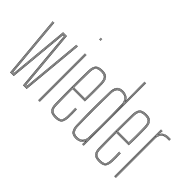

<svg xmlns="http://www.w3.org/2000/svg" viewBox="-83 -1265 1735 1735"><g transform="rotate(45 784.0 -397.5)"><path d="M85 0 30 -600H34L88.8 -4H127.2L151 -256.5L181.2 -579H200.8L230.5 -255.8L253.8 -4H292.2L348 -600H352L296 0H250L226.5 -253.8L197 -575H185L154.8 -253.8L131 0ZM92.2 -8 69.5 -256.8 38 -600H42L73.2 -259.5L96 -12H120L143.5 -260.8L174 -587H208L238 -260.2L261 -12H285L308 -256L340 -600H344L311.8 -253.2L288.8 -8H257.2L234.2 -258L204.2 -583H177.8L147.2 -258.5L123.8 -8ZM99.5 -16 77 -261.8 46 -600H50L80.8 -264L103.2 -20H112.8L135.8 -265L166.8 -595H215.2L245.8 -264.8L268.2 -20H277.8L300.5 -261.5L332 -600H336L304.2 -259.2L281.5 -16H264.5L241.8 -262.5L211.5 -591H170.5L139.5 -263L116.5 -16Z M442 -796V-800H462V-796ZM442 -780V-784H462V-780ZM442 -788V-792H462V-788ZM458 0V-600H462V0ZM442 0V-600H446V0ZM450 0V-600H454V0Z M662.8 5Q611.2 5 592.5 -17.4Q573.8 -39.8 572.8 -85Q571.5 -151 570.9 -205.6Q570.2 -260.2 570.4 -309.5Q570.5 -358.8 571.1 -408.4Q571.8 -458 572.8 -514Q573.8 -559.5 593 -582.2Q612.2 -605 662.8 -605Q706.8 -605 726.8 -584Q746.8 -563 748.5 -515.8Q749.2 -498.5 749.6 -475.2Q750 -452 750.1 -423.6Q750.2 -395.2 749.6 -362.1Q749 -329 747.8 -292H590.5Q590.5 -249.2 590.8 -216.1Q591 -183 591.6 -152Q592.2 -121 592.8 -85.2Q593.5 -45.8 607.9 -30.4Q622.2 -15 662.8 -15Q699.5 -15 713.2 -28.9Q727 -42.8 728.8 -85.8Q729.5 -103.2 729.4 -131Q729.2 -158.8 727.8 -191H731.8Q733.2 -160 733.4 -131.6Q733.5 -103.2 732.8 -85.8Q731 -40.8 715.8 -25.9Q700.5 -11 662.8 -11Q620.5 -11 605 -27.4Q589.5 -43.8 588.8 -85.2Q588.2 -117.8 587.6 -149.5Q587 -181.2 586.8 -216.9Q586.5 -252.5 586.5 -296H744Q745.2 -336 745.8 -369.4Q746.2 -402.8 746.2 -429.9Q746.2 -457 745.8 -478.4Q745.2 -499.8 744.5 -515.8Q742.8 -565.5 721.8 -583.2Q700.8 -601 662.8 -601Q614 -601 595.9 -579.5Q577.8 -558 576.8 -514Q575.8 -458.8 575.1 -407.4Q574.5 -356 574.5 -304.9Q574.5 -253.8 575 -199.8Q575.5 -145.8 576.8 -85Q577.8 -40 596 -19.5Q614.2 1 662.8 1Q705.5 1 724 -17.1Q742.5 -35.2 744.8 -85.2Q745.2 -96.5 745.4 -113.2Q745.5 -130 745.1 -150.1Q744.8 -170.2 743.8 -191H747.8Q749 -162.2 749.4 -133.9Q749.8 -105.5 748.8 -85Q746.5 -34.8 727.5 -14.9Q708.5 5 662.8 5ZM662.8 -3Q615.8 -3 598.8 -22.2Q581.8 -41.5 580.8 -85Q579.8 -144.8 579.1 -198.5Q578.5 -252.2 578.5 -303.4Q578.5 -354.5 579.1 -406.4Q579.8 -458.2 580.8 -514Q581.8 -557.8 599.2 -577.4Q616.8 -597 662.8 -597Q703.8 -597 721.4 -578.1Q739 -559.2 740.8 -512.8Q741.2 -499.8 741.8 -469.6Q742.2 -439.5 742.1 -396.1Q742 -352.8 740 -300H582.5Q582.5 -233.5 583.1 -184Q583.8 -134.5 584.8 -85.2Q585.5 -41.5 602.6 -24.2Q619.8 -7 662.8 -7Q703 -7 718.9 -23.2Q734.8 -39.5 736.8 -85.5Q737.5 -102.8 737.4 -130.9Q737.2 -159 735.8 -191H739.8Q741 -165.8 741.4 -136.2Q741.8 -106.8 740.8 -85.5Q738.8 -37.2 721.6 -20.1Q704.5 -3 662.8 -3ZM582.5 -304H736.2Q738 -350.5 738.2 -392.8Q738.5 -435 738 -466.6Q737.5 -498.2 736.8 -512.8Q735 -558.2 718.2 -575.6Q701.5 -593 662.8 -593Q619 -593 602.2 -574.6Q585.5 -556.2 584.8 -513.8Q583.8 -465.5 583.1 -417.1Q582.5 -368.8 582.5 -304ZM586.5 -308Q586.5 -350.5 586.8 -383.1Q587 -415.8 587.6 -446.4Q588.2 -477 588.8 -513.8Q589.5 -555 605.4 -572Q621.2 -589 662.8 -589Q697.8 -589 714.4 -573.5Q731 -558 732.8 -513Q733.2 -500 733.8 -470.9Q734.2 -441.8 734.1 -400.1Q734 -358.5 732.2 -308ZM590.5 -312H728.5Q730 -357.8 730.1 -398.5Q730.2 -439.2 729.8 -469.2Q729.2 -499.2 728.8 -513Q727 -555.5 711.9 -570.2Q696.8 -585 662.8 -585Q622.5 -585 608 -568.9Q593.5 -552.8 592.8 -513.8Q592.2 -478.5 591.6 -448.2Q591 -418 590.8 -385.9Q590.5 -353.8 590.5 -312Z M1023.2 0H1019.2V-800H1023.2ZM1015.2 0H1011.2L1012.2 -85.2H1011.2Q1010.5 -47.5 987.1 -25.2Q963.8 -3 925.8 -3Q884.5 -3 869 -26.4Q853.5 -49.8 852.5 -84.5Q850 -170 849.2 -238.6Q848.5 -307.2 849.4 -372.9Q850.2 -438.5 852.5 -514.8Q853.5 -550 869.1 -573.5Q884.8 -597 925.8 -597Q963.8 -597 986.6 -574.4Q1009.5 -551.8 1011.2 -513.5H1012.2L1011.2 -608.5V-800H1015.2ZM926.2 -7Q956 -7 973.9 -19.6Q991.8 -32.2 1000 -50.5Q1008.2 -68.8 1008.5 -85.5Q1010.2 -164 1010.8 -233.5Q1011.2 -303 1010.6 -371.1Q1010 -439.2 1008 -513.8Q1007.8 -530.8 999.6 -549.1Q991.5 -567.5 973.6 -580.2Q955.8 -593 926 -593Q885.2 -593 871.2 -569.2Q857.2 -545.5 856.2 -513.5Q854.2 -438.2 853.5 -369Q852.8 -299.8 853.5 -230.2Q854.2 -160.8 856.5 -84.5Q857.5 -50.5 872.5 -28.8Q887.5 -7 926.2 -7ZM926.5 -11Q890.2 -11 875.9 -31.5Q861.5 -52 860.5 -84.5Q858 -170.2 857.2 -238.8Q856.5 -307.2 857.4 -372.8Q858.2 -438.2 860.5 -514.8Q861.5 -548 876 -568.5Q890.5 -589 926.5 -589Q969.2 -589 986.4 -563.9Q1003.5 -538.8 1004.2 -513.5Q1006.5 -438.8 1007.2 -370.5Q1008 -302.2 1007.2 -232.9Q1006.5 -163.5 1004.2 -85.5Q1003.5 -59.5 985.9 -35.2Q968.2 -11 926.5 -11ZM926.8 -15Q966.8 -15 983.1 -38.1Q999.5 -61.2 1000.2 -85.5Q1002.5 -164.5 1003.2 -234.1Q1004 -303.8 1003.2 -371.8Q1002.5 -439.8 1000.2 -513.5Q999.5 -538.5 982.9 -561.8Q966.2 -585 926.8 -585Q893 -585 879.1 -565.5Q865.2 -546 864.2 -513.2Q861.2 -407.5 861.1 -303.4Q861 -199.2 864.2 -85.8Q865.2 -53.8 879 -34.4Q892.8 -15 926.8 -15ZM925.2 5.2Q881 5.2 863.4 -19.6Q845.8 -44.5 844.5 -84.8Q842.2 -162.2 841.5 -231.1Q840.8 -300 841.6 -368.6Q842.5 -437.2 844.5 -513.8Q845.8 -554.8 863.5 -579.8Q881.2 -604.8 925.5 -604.8Q951 -604.8 973.2 -593.6Q995.5 -582.5 1004.8 -560.2H1005.8L1003.5 -717V-800H1007.5V-668.5L1009.8 -543.5H1008Q1000 -573.2 977.4 -587Q954.8 -600.8 925.2 -600.8Q880 -600.8 864.9 -574.4Q849.8 -548 848.5 -513.8Q846.2 -436.5 845.5 -367.6Q844.8 -298.8 845.6 -230.1Q846.5 -161.5 848.5 -84.8Q849.5 -48.8 865.6 -23.8Q881.8 1.2 925.5 1.2Q959.2 1.2 981.8 -15.8Q1004.2 -32.8 1009 -57.5H1010L1007.5 0H1003.5L1003.8 -4.8L1005.8 -37.2H1004.8Q995.5 -17.8 974.1 -6.2Q952.8 5.2 925.2 5.2Z M1223.5 5Q1172 5 1153.2 -17.4Q1134.5 -39.8 1133.5 -85Q1132.2 -151 1131.6 -205.6Q1131 -260.2 1131.1 -309.5Q1131.2 -358.8 1131.9 -408.4Q1132.5 -458 1133.5 -514Q1134.5 -559.5 1153.8 -582.2Q1173 -605 1223.5 -605Q1267.5 -605 1287.5 -584Q1307.5 -563 1309.2 -515.8Q1310 -498.5 1310.4 -475.2Q1310.8 -452 1310.9 -423.6Q1311 -395.2 1310.4 -362.1Q1309.8 -329 1308.5 -292H1151.2Q1151.2 -249.2 1151.5 -216.1Q1151.8 -183 1152.4 -152Q1153 -121 1153.5 -85.2Q1154.2 -45.8 1168.6 -30.4Q1183 -15 1223.5 -15Q1260.2 -15 1274 -28.9Q1287.8 -42.8 1289.5 -85.8Q1290.2 -103.2 1290.1 -131Q1290 -158.8 1288.5 -191H1292.5Q1294 -160 1294.1 -131.6Q1294.2 -103.2 1293.5 -85.8Q1291.8 -40.8 1276.5 -25.9Q1261.2 -11 1223.5 -11Q1181.2 -11 1165.8 -27.4Q1150.2 -43.8 1149.5 -85.2Q1149 -117.8 1148.4 -149.5Q1147.8 -181.2 1147.5 -216.9Q1147.2 -252.5 1147.2 -296H1304.8Q1306 -336 1306.5 -369.4Q1307 -402.8 1307 -429.9Q1307 -457 1306.5 -478.4Q1306 -499.8 1305.2 -515.8Q1303.5 -565.5 1282.5 -583.2Q1261.5 -601 1223.5 -601Q1174.8 -601 1156.6 -579.5Q1138.5 -558 1137.5 -514Q1136.5 -458.8 1135.9 -407.4Q1135.2 -356 1135.2 -304.9Q1135.2 -253.8 1135.8 -199.8Q1136.2 -145.8 1137.5 -85Q1138.5 -40 1156.8 -19.5Q1175 1 1223.5 1Q1266.2 1 1284.8 -17.1Q1303.2 -35.2 1305.5 -85.2Q1306 -96.5 1306.1 -113.2Q1306.2 -130 1305.9 -150.1Q1305.5 -170.2 1304.5 -191H1308.5Q1309.8 -162.2 1310.1 -133.9Q1310.5 -105.5 1309.5 -85Q1307.2 -34.8 1288.2 -14.9Q1269.2 5 1223.5 5ZM1223.5 -3Q1176.5 -3 1159.5 -22.2Q1142.5 -41.5 1141.5 -85Q1140.5 -144.8 1139.9 -198.5Q1139.2 -252.2 1139.2 -303.4Q1139.2 -354.5 1139.9 -406.4Q1140.5 -458.2 1141.5 -514Q1142.5 -557.8 1160 -577.4Q1177.5 -597 1223.5 -597Q1264.5 -597 1282.1 -578.1Q1299.8 -559.2 1301.5 -512.8Q1302 -499.8 1302.5 -469.6Q1303 -439.5 1302.9 -396.1Q1302.8 -352.8 1300.8 -300H1143.2Q1143.2 -233.5 1143.9 -184Q1144.5 -134.5 1145.5 -85.2Q1146.2 -41.5 1163.4 -24.2Q1180.5 -7 1223.5 -7Q1263.8 -7 1279.6 -23.2Q1295.5 -39.5 1297.5 -85.5Q1298.2 -102.8 1298.1 -130.9Q1298 -159 1296.5 -191H1300.5Q1301.8 -165.8 1302.1 -136.2Q1302.5 -106.8 1301.5 -85.5Q1299.5 -37.2 1282.4 -20.1Q1265.2 -3 1223.5 -3ZM1143.2 -304H1297Q1298.8 -350.5 1299 -392.8Q1299.2 -435 1298.8 -466.6Q1298.2 -498.2 1297.5 -512.8Q1295.8 -558.2 1279 -575.6Q1262.2 -593 1223.5 -593Q1179.8 -593 1163 -574.6Q1146.2 -556.2 1145.5 -513.8Q1144.5 -465.5 1143.9 -417.1Q1143.2 -368.8 1143.2 -304ZM1147.2 -308Q1147.2 -350.5 1147.5 -383.1Q1147.8 -415.8 1148.4 -446.4Q1149 -477 1149.5 -513.8Q1150.2 -555 1166.1 -572Q1182 -589 1223.5 -589Q1258.5 -589 1275.1 -573.5Q1291.8 -558 1293.5 -513Q1294 -500 1294.5 -470.9Q1295 -441.8 1294.9 -400.1Q1294.8 -358.5 1293 -308ZM1151.2 -312H1289.2Q1290.8 -357.8 1290.9 -398.5Q1291 -439.2 1290.5 -469.2Q1290 -499.2 1289.5 -513Q1287.8 -555.5 1272.6 -570.2Q1257.5 -585 1223.5 -585Q1183.2 -585 1168.8 -568.9Q1154.2 -552.8 1153.5 -513.8Q1153 -478.5 1152.4 -448.2Q1151.8 -418 1151.5 -385.9Q1151.2 -353.8 1151.2 -312Z M1421.8 0V-600H1425.8V-590L1423.8 -527.8H1425.8Q1432.2 -556.8 1453.5 -574.4Q1474.8 -592 1508 -592Q1515.8 -592 1523.4 -592Q1531 -592 1538.8 -592V-588Q1531 -588 1523.4 -588Q1515.8 -588 1508 -588Q1478.5 -588 1460.5 -575.2Q1442.5 -562.5 1434.4 -544.1Q1426.2 -525.8 1426.2 -508.8V0ZM1413.8 0V-600H1417.8V0ZM1430.2 0V-508.8Q1430.2 -534.2 1447.6 -559.1Q1465 -584 1508 -584Q1515.8 -584 1523.4 -584Q1531 -584 1538.8 -584V-580Q1531 -580 1523.4 -580Q1515.8 -580 1508 -580Q1468 -580 1451.1 -556.9Q1434.2 -533.8 1434.2 -508.8V0ZM1425.8 -542.5 1429.5 -594V-600H1433.8V-595.2L1429.5 -555.5H1430.5Q1440 -577.8 1461.5 -588.9Q1483 -600 1508 -600Q1515.8 -600 1523.4 -600Q1531 -600 1538.8 -600V-596Q1531 -596 1523.4 -596Q1515.8 -596 1508 -596Q1480 -596 1458.4 -583.1Q1436.8 -570.2 1427.8 -542.5Z"/></g></svg>

Font: Big Shoulders Inline Display Thin Thin
Style: Regular
Weight: 250
Version: Version 2.002